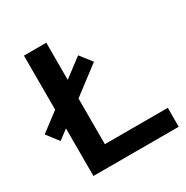

<svg xmlns="http://www.w3.org/2000/svg" viewBox="-165 -834 936 967"><g transform="rotate(-30 302.5 -350.0)"><path d="M104 -700H234V-110H600V0H104ZM-4 -304 341 -565 394 -497 49 -235Z"/></g></svg>

Font: Montserrat Alternates SemiBold
Style: Regular
Weight: 600
Designer: Julieta Ulanovsky
Foundry: Julieta Ulanovsky
Version: Version 7.200